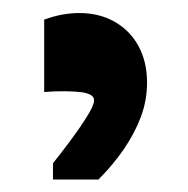

<svg xmlns="http://www.w3.org/2000/svg" viewBox="-20 -199 293 299"><path d="M48.8 -168.5Q63.5 -173.8 77.1 -176.3Q90.8 -178.7 103.5 -178.7Q134.8 -178.7 158.7 -165Q182.6 -151.4 195.8 -127Q209 -102.5 209 -70.3Q209 -43 199.5 -17.3Q189.9 8.3 173.1 33Q156.2 57.6 133.3 80.6H62.5V55.2Q73.2 42 88.4 21.7Q103.5 1.5 115 -16.8Q126.5 -35.2 126.5 -42.5Q126.5 -47.9 121.8 -50.8Q117.2 -53.7 108.4 -55.2Q98.6 -56.6 82 -56.9Q65.4 -57.1 48.8 -55.7Z"/></svg>

Font: Markazi Text
Style: Regular
Weight: 400
Designer: Borna Izadpanah (Arabic designer), Fiona Ross (Arabic design director) and Florian Runge (Latin designer)
Foundry: Borna Izadpanah and Florian Runge
Version: Version 1.000